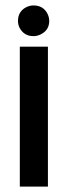

<svg xmlns="http://www.w3.org/2000/svg" viewBox="-20 -694 249 714"><path d="M46.9 -616.2Q46.9 -652.3 79.1 -668Q91.8 -673.8 104.5 -673.8Q141.6 -673.8 157.2 -641.6Q163.1 -628.9 163.1 -616.2Q163.1 -581.1 129.9 -565.4Q117.2 -559.6 104.5 -559.6Q69.3 -559.6 52.7 -590.8Q46.9 -602.5 46.9 -616.2ZM53.7 0V-520.5H158.2V0Z"/></svg>

Font: Post No Bills Colombo
Style: Bold
Weight: 700
Designer: Kosala Senevirathne, Siva Puranthara, Lasantha Premarathna, Tharique Azeez
Foundry: Mooniak
Version: Version 1.220 ; ttfautohint (v1.6)